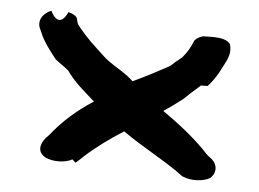

<svg xmlns="http://www.w3.org/2000/svg" viewBox="-39 -544 687 510"><g transform="rotate(5 305.0 -289.5)"><path d="M464.2 -88 464.8 -88.5 465.4 -88C487.4 -78.3 519.8 -80.3 537.3 -90.5C554.5 -105.8 554.7 -129.5 531.5 -145.5C523.9 -150.8 518.7 -156.6 512.1 -164.1C477 -199.2 441.1 -227.2 398 -257.3C404.9 -261.9 415.6 -269.4 423 -274.7L445.8 -291.7C451.3 -295.8 457.1 -302.1 463.4 -308.1C471.3 -315.7 482.2 -324 491.5 -333.3L509.5 -333.6C532.6 -358.9 542.4 -382 556.5 -410.1L556.7 -411.7C562 -424 562.6 -437.8 558.5 -449.7C546.3 -466.3 516.5 -464.9 486 -464C476.6 -461.4 468.8 -457 464.1 -451.2C455.1 -430.4 450.4 -421.2 435.7 -403.5L416.7 -388C411.9 -384.1 409.1 -379.7 403.7 -376.8C371.8 -359.4 341.9 -343.8 309.6 -328.7C305.6 -332.1 301.3 -336.5 295.8 -340.6C267.7 -361.6 248.6 -369 227.3 -388.9C197 -417.3 184.1 -427.9 160.1 -456.8C147.4 -472.2 152.9 -467.4 146.7 -485C142 -490.3 133.8 -494.4 124.2 -496.8C108.7 -463.3 91.9 -469.7 78.6 -496.5C58 -488.8 41.1 -467.2 54 -443.7L57.9 -435C66.4 -412.5 90.1 -383.3 101.4 -368.9C114.1 -358.5 123.9 -353.3 136.6 -342.4C159.6 -310.5 181.6 -293.5 212.2 -266.2C168 -237.5 132.1 -206 101.1 -166.6L93.6 -159.1C77.4 -140.5 74.3 -118 98.7 -106C118.2 -97.2 150.3 -97.4 168.6 -108.1L177.6 -99.9C182.9 -104.3 189.8 -110.5 198.2 -118.8C225.7 -143.9 261.9 -170.7 299.2 -194.2C353.3 -155.6 419.3 -122.9 464.2 -88Z"/></g></svg>

Font: NumbBunny
Style: Bk
Weight: 400
Designer: Robert Jablonski
Foundry: Cannot Into Space Fonts
Version: Version 1.0